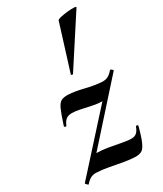

<svg xmlns="http://www.w3.org/2000/svg" viewBox="-197 -796 743 875"><g transform="rotate(-30 174.0 -359.0)"><path d="M1 7Q-1 8 -7 1.5Q-13 -5 -12 -6L308 -360L302 -349Q289 -314 276.5 -302Q264 -290 243 -290Q222 -290 194 -296Q166 -302 140 -307.5Q114 -313 97 -313Q78 -313 66.5 -304.5Q55 -296 47 -276Q45 -272 39.5 -274Q34 -276 36 -281Q53 -334 64 -358Q75 -382 88.5 -388.5Q102 -395 125 -394Q160 -392 206 -380.5Q252 -369 291 -367Q307 -367 319 -373Q331 -379 346 -396Q349 -398 355 -392.5Q361 -387 359 -385L40 -29L35 -39Q49 -73 66.5 -86Q84 -99 105 -99Q131 -99 163 -93.5Q195 -88 225.5 -82Q256 -76 275 -76Q292 -76 302.5 -85.5Q313 -95 320 -115Q322 -117 327 -116Q332 -115 331 -111Q317 -58 305.5 -33Q294 -8 281.5 -1.5Q269 5 249 5Q221 4 187.5 -2Q154 -8 120 -14.5Q86 -21 56 -22Q40 -22 28 -16Q16 -10 1 7ZM191 -465Q190 -462 184.5 -464Q179 -466 181 -468L256 -708Q257 -713 273.5 -717Q290 -721 310 -723Q330 -725 344.5 -724.5Q359 -724 356 -719Z"/></g></svg>

Font: Cormorant Infant Light
Style: Italic
Weight: 300
Italic angle: -10°
Designer: Christian Thalmann (Catharsis Fonts)
Foundry: Catharsis Fonts
Version: Version 4.001